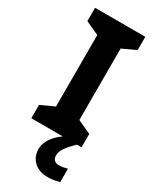

<svg xmlns="http://www.w3.org/2000/svg" viewBox="-240 -775 869 1075"><g transform="rotate(30 194.5 -237.0)"><path d="M357 0H32V-86L119 -126V-588L32 -628V-714H357V-628L270 -588V-126L357 -86ZM256 111Q256 131 267 141Q278 151 295 151Q311 151 326 148Q341 145 351 142V229Q335 233 317 236.5Q299 240 275 240Q219 240 186 208.5Q153 177 153 128Q153 99 168 72Q183 45 207.5 22.5Q232 0 263 -17L328 0Q294 32 275 58.5Q256 85 256 111Z"/></g></svg>

Font: Noto Sans Adlam
Style: Regular
Weight: 400
Designer: Mark Jamra, Neil Patel
Foundry: JamraPatel LLC
Version: Version 3.001